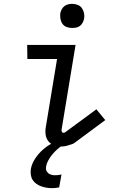

<svg xmlns="http://www.w3.org/2000/svg" viewBox="-20 -753 640 996"><path d="M299 7Q279 7 260.5 0.5Q242 -6 230.5 -21Q219 -36 216.5 -56Q214 -76 218 -96L276 -447H122L121 -520H372L300 -84Q298 -77 300.5 -70.5Q303 -64 310 -64Q313 -64 316 -65.5Q319 -67 321 -69L480 -186L526 -130L368 -13Q364 -10 360.5 -8Q357 -6 353 -5Q339 0 325.5 3.5Q312 7 299 7ZM250 223Q235 223 220.5 220.5Q206 218 192.5 213Q179 208 168 200Q157 192 149.5 180.5Q142 169 140 154Q138 139 140 124Q145 96 162.5 69.5Q180 43 203.5 22.5Q227 2 255 -12Q283 -26 312 -34L307 0Q291 9 277 21.5Q263 34 251.5 48Q240 62 231 78Q222 94 219 111Q219 116 218.5 118.5Q218 121 218.5 124.5Q219 128 220 131Q221 134 223 136.5Q225 139 227 141.5Q229 144 231 146Q233 148 236 149.5Q239 151 242 152Q245 153 248.5 154Q252 155 255 155.5Q258 156 261.5 156Q265 156 268 156Q276 156 283.5 155Q291 154 299 152L287 219Q278 221 268.5 222Q259 223 250 223ZM354 -608Q339 -608 325.5 -613Q312 -618 304 -629.5Q296 -641 293.5 -655.5Q291 -670 293 -685Q295 -695 300.5 -705Q306 -715 314.5 -721.5Q323 -728 333.5 -730.5Q344 -733 355 -733Q370 -733 383.5 -727.5Q397 -722 405 -710.5Q413 -699 416 -684.5Q419 -670 416 -655Q414 -645 408.5 -635Q403 -625 394.5 -618.5Q386 -612 375.5 -610Q365 -608 354 -608Z"/></svg>

Font: Iosevka Plex Etoile
Style: Italic
Weight: 400
Italic angle: -9°
Designer: Belleve Invis
Foundry: Belleve Invis
Version: Version 25.1.1; ttfautohint (v1.8.4)